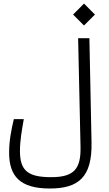

<svg xmlns="http://www.w3.org/2000/svg" viewBox="-20 -912 626 1099"><path d="M265.1 167C429.2 167 508.3 102.1 503.9 -98.1L491.7 -693.4H427.2L440.9 -74.2C443.8 50.8 408.2 102.1 273.4 102.1C142.1 102.1 94.2 66.9 94.2 -47.4C94.2 -109.9 105.5 -168.5 116.2 -230H59.1C44.4 -168 32.2 -106.4 32.2 -38.1C32.2 96.2 94.2 167 265.1 167ZM460.9 -766.1 523.4 -828.6 460.9 -891.6 398.4 -828.6Z"/></svg>

Font: Cascadia Code PL Light
Style: Regular
Weight: 300
Monospace: yes
Designer: Aaron Bell
Foundry: Saja Typeworks
Version: Version 2404.023